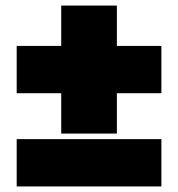

<svg xmlns="http://www.w3.org/2000/svg" viewBox="-20 -670 640 690"><path d="M40 -335V-505H200V-650H400V-505H560V-335H400V-190H200V-335ZM40 0V-170H560V0Z"/></svg>

Font: Tektur Condensed Black
Style: Regular
Weight: 900
Width: 3
Designer: Adam Jagosz
Foundry: Adam Jagosz
Version: Version 1.005;gftools[0.9.30]